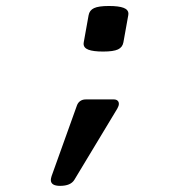

<svg xmlns="http://www.w3.org/2000/svg" viewBox="-20 -474 640 638"><path d="M406.7 -428.2Q406.7 -424.8 406.2 -423.3L390.1 -333.5Q387.2 -316.9 372.1 -309.8Q356.9 -302.7 322.8 -302.7Q290 -302.7 273.9 -308.8Q257.8 -314.9 257.8 -328.6Q257.8 -332 258.3 -333.5L274.4 -423.3Q277.3 -439.9 292.5 -447Q307.6 -454.1 341.8 -454.1Q374.5 -454.1 390.6 -448Q406.7 -441.9 406.7 -428.2ZM375 -128.9Q375 -122.1 369.6 -112.8L227.1 123.5Q214.8 143.6 179.7 143.6Q148.9 143.6 148.9 124Q148.9 119.6 151.4 111.3L235.8 -124Q239.3 -133.3 246.8 -138.4Q254.4 -143.6 264.6 -143.6H358.4Q366.2 -143.6 370.6 -139.6Q375 -135.7 375 -128.9Z"/></svg>

Font: Courier Prime Sans
Style: Italic
Weight: 400
Italic angle: -10°
Designer: Alan Dague-Greene
Foundry: Quote-Unquote Apps
Version: Version 3.020